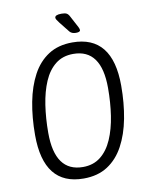

<svg xmlns="http://www.w3.org/2000/svg" viewBox="-94 -931 773 1005"><g transform="rotate(-10 292.0 -429.0)"><path d="M269 6Q57 6 57 -262Q57 -356 72.5 -436.5Q88 -517 120.5 -577.5Q153 -638 205.5 -672Q258 -706 333 -706Q546 -706 546 -439Q546 -346 530.5 -265Q515 -184 482 -123Q449 -62 396.5 -28Q344 6 269 6ZM276 -54Q331 -54 369.5 -84.5Q408 -115 431.5 -169Q455 -223 465.5 -292.5Q476 -362 476 -439Q476 -646 327 -646Q271 -646 232.5 -615.5Q194 -585 171 -531.5Q148 -478 137.5 -408.5Q127 -339 127 -261Q127 -54 276 -54ZM361 -752Q339 -752 328 -765L285 -819Q268 -840 268 -848Q268 -864 303 -864Q321 -864 330 -859.5Q339 -855 346 -841L379 -779Q384 -769 384 -763Q384 -752 361 -752Z"/></g></svg>

Font: Asap Condensed Condensed Light
Style: Italic
Weight: 300
Width: 3
Italic angle: -6°
Designer: Pablo Cosgaya
Foundry: Omnibus-Type
Version: Version 3.001; ttfautohint (v1.8.4.7-5d5b)